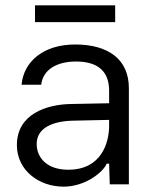

<svg xmlns="http://www.w3.org/2000/svg" viewBox="-20 -697 581 726"><path d="M220.7 8.8C301.3 8.8 370.1 -45.4 383.3 -78.1H392.6L395 0H467.3V-363.8C467.3 -471.7 390.6 -528.8 264.2 -528.8C144.5 -528.8 69.3 -464.4 61.5 -376.5H135.7C142.6 -434.6 195.8 -464.4 267.6 -464.4C357.4 -464.4 392.6 -420.4 392.6 -354.5V-306.6L246.1 -303.7C157.2 -301.8 43.9 -266.6 43.9 -148.4C43.9 -53.7 126 8.8 220.7 8.8ZM112.3 -613.3H415.5V-676.8H112.3ZM118.7 -152.8C118.7 -213.4 179.7 -239.3 257.3 -240.7L392.6 -243.7V-221.7C392.6 -158.2 364.3 -55.2 238.3 -55.2C155.8 -55.2 118.7 -102.1 118.7 -152.8Z"/></svg>

Font: Faust Sans
Style: Regular
Weight: 400
Designer: Andreas Faust
Version: Version 1.003;Glyphs 3.1.2 (3151)